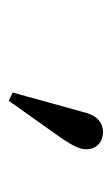

<svg xmlns="http://www.w3.org/2000/svg" viewBox="72 -856 256 440"><g transform="rotate(90 200.0 -636.0)"><path d="M192 -537 236 -696Q242 -722 254 -733Q266 -744 282 -744Q300 -744 311 -733.5Q322 -723 322 -706Q322 -694 315.5 -680.5Q309 -667 296 -648L211 -528Z"/></g></svg>

Font: Source Serif 4 60pt SemiBold
Style: Regular
Weight: 600
Version: Version 4.004;hotconv 1.0.116;makeotfexe 2.5.65601